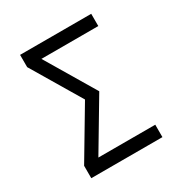

<svg xmlns="http://www.w3.org/2000/svg" viewBox="-171 -863 942 991"><g transform="rotate(-30 300.0 -367.5)"><path d="M88 0V-74L263 -368L88 -662V-735H512V-662H173L348 -368L173 -74H512V0Z"/></g></svg>

Font: Iosevka SS04 Extended
Style: Regular
Weight: 400
Width: 7
Monospace: yes
Designer: Belleve Invis
Foundry: Belleve Invis
Version: Version 19.0.0; ttfautohint (v1.8.4)